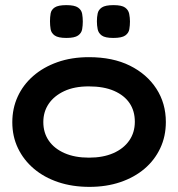

<svg xmlns="http://www.w3.org/2000/svg" viewBox="-20 -713 695 749"><path d="M329 16Q262 16 207 -2.5Q152 -21 112 -55Q72 -89 50 -135Q28 -181 28 -236Q28 -290 49 -336Q70 -382 109.5 -416.5Q149 -451 204 -470.5Q259 -490 327 -490Q420 -490 486.5 -457Q553 -424 590 -367Q627 -310 627 -237Q627 -181 605 -134.5Q583 -88 543.5 -54.5Q504 -21 449.5 -2.5Q395 16 329 16ZM327 -98Q382 -98 422 -115.5Q462 -133 484 -164.5Q506 -196 506 -238Q506 -280 485.5 -310.5Q465 -341 425 -358.5Q385 -376 326 -376Q270 -376 230.5 -357.5Q191 -339 170 -308Q149 -277 149 -237Q149 -195 170.5 -164Q192 -133 232 -115.5Q272 -98 327 -98ZM422 -565Q390 -565 377 -574.5Q364 -584 361 -599Q358 -614 358 -630Q358 -646 361 -660.5Q364 -675 377.5 -684Q391 -693 423 -693Q455 -693 468 -683.5Q481 -674 484 -659Q487 -644 487 -629Q487 -614 484.5 -599Q482 -584 468.5 -574.5Q455 -565 422 -565ZM239 -565Q207 -565 193.5 -574.5Q180 -584 177.5 -599Q175 -614 175 -630Q175 -646 177.5 -660.5Q180 -675 193.5 -684Q207 -693 239 -693Q271 -693 284.5 -683.5Q298 -674 300.5 -659Q303 -644 303 -629Q303 -614 300.5 -599Q298 -584 284.5 -574.5Q271 -565 239 -565Z"/></svg>

Font: Fredoka SemiExpanded Medium
Style: Regular
Weight: 500
Width: 6
Designer: Ben Nathan
Foundry: Milena B. Brandão, Ben Nathan
Version: Version 2.001